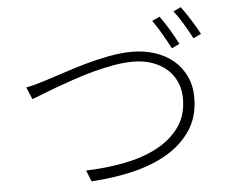

<svg xmlns="http://www.w3.org/2000/svg" viewBox="-55 -874 1109 927"><g transform="rotate(-5 500.0 -410.0)"><path d="M748 -773Q758 -759 769.5 -742Q781 -725 792 -706.5Q803 -688 813.5 -669Q824 -650 832 -634L794 -616Q786 -631 776 -649.5Q766 -668 755 -687Q744 -706 732.5 -724Q721 -742 711 -756ZM854 -810Q864 -796 876 -778.5Q888 -761 900 -742Q912 -723 922.5 -705Q933 -687 940 -673L902 -655Q885 -688 862 -726.5Q839 -765 817 -793ZM77 -489Q104 -494 126.5 -500.5Q149 -507 178 -516Q211 -526 261 -543Q311 -560 368.5 -576.5Q426 -593 486.5 -604.5Q547 -616 601 -616Q659 -616 710 -599.5Q761 -583 799 -551.5Q837 -520 859 -474Q881 -428 881 -370Q881 -278 837.5 -212.5Q794 -147 721 -104Q648 -61 552.5 -38.5Q457 -16 352 -10L330 -64Q425 -67 514.5 -84Q604 -101 673 -137Q742 -173 784 -230Q826 -287 826 -370Q826 -412 811 -448Q796 -484 767 -510.5Q738 -537 696 -552.5Q654 -568 601 -568Q558 -568 508.5 -559.5Q459 -551 409 -537.5Q359 -524 310.5 -507.5Q262 -491 221 -476Q180 -461 149 -448.5Q118 -436 102 -430Z"/></g></svg>

Font: SpoqaHanSansJP-Light
Style: Regular
Weight: 300
Designer: [Source Han Sans]
Ryoko NISHIZUKA  (kana & ideographs); Paul D. Hunt (Latin, Greek & Cyrillic); Wenlong ZHANG  (bopomofo
Foundry: Spoqa (http://bi.spoqa.com)
Version: Version 1.002.20150607